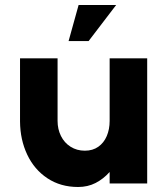

<svg xmlns="http://www.w3.org/2000/svg" viewBox="-20 -733 668 767"><path d="M60 -500H210V-250Q210 -217 223.5 -189.8Q237 -162.5 262 -146.8Q287 -131 319 -131Q350.5 -131 372.8 -146.8Q395 -162.5 406.5 -189.5Q418 -216.5 418 -250V-500H568V0H418V-46Q393 -18 361.8 -2Q330.5 14 292 14Q222 14 169.5 -20.8Q117 -55.5 88.8 -115.2Q60.5 -175 60 -248ZM294 -713H444L334 -569H254Z"/></svg>

Font: Urbanist
Style: Regular
Weight: 400
Designer: Corey Hu
Foundry: Corey Hu
Version: Version 1.2; befe77262ef67d88f1d94aa3d2e49ef1327b4483